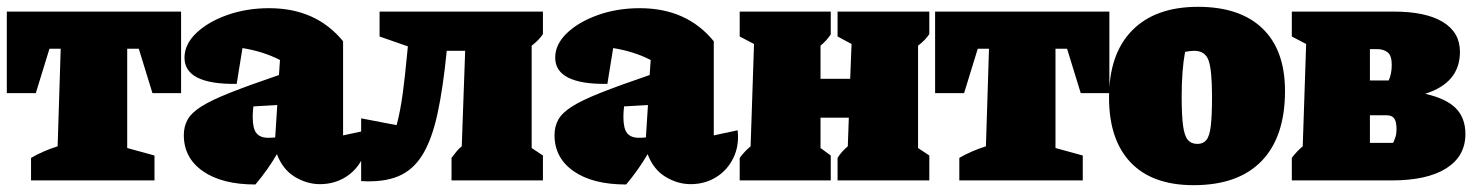

<svg xmlns="http://www.w3.org/2000/svg" viewBox="-25 -529 4330 563"><path d="M506 -495V-256H422L382 -386H348V-95L428 -73V0H66V-66Q83 -76 102.5 -84.5Q122 -93 144 -100L153 -386H120L80 -256H-5V-495Z M724 12Q626 12 570 -27Q514 -66 514 -133Q514 -158 525 -178Q536 -198 565 -216.5Q594 -235 649.5 -257Q705 -279 793 -309L796 -353Q748 -378 686 -388L669 -283Q516 -281 516 -360Q516 -399 550.5 -432Q585 -465 641.5 -485Q698 -505 764 -505Q902 -505 981 -408V-132L1051 -147Q1056 -102 1038.5 -66Q1021 -30 988 -9.5Q955 11 913 11Q875 11 839.5 -10.5Q804 -32 787 -77Q761 -32 724 12ZM716 -186Q716 -152 727 -138.5Q738 -125 761 -125Q772 -125 782 -126L788 -221L718 -217Q716 -201 716 -186Z M1034 2V-182L1138 -162Q1149 -203 1156 -255.5Q1163 -308 1168 -363L1171 -393L1088 -422V-495H1567V-429Q1556 -412 1534 -395V-95L1567 -73V0H1299V-66Q1306 -75 1312.5 -83.5Q1319 -92 1329 -100L1339 -380H1285Q1274 -269 1257.5 -194Q1241 -119 1213.5 -74.5Q1186 -30 1142.5 -12Q1099 6 1034 2Z M1811 12Q1713 12 1657 -27Q1601 -66 1601 -133Q1601 -158 1612 -178Q1623 -198 1652 -216.5Q1681 -235 1736.5 -257Q1792 -279 1880 -309L1883 -353Q1835 -378 1773 -388L1756 -283Q1603 -281 1603 -360Q1603 -399 1637.5 -432Q1672 -465 1728.5 -485Q1785 -505 1851 -505Q1989 -505 2068 -408V-132L2138 -147Q2143 -102 2125.5 -66Q2108 -30 2075 -9.5Q2042 11 2000 11Q1962 11 1926.5 -10.5Q1891 -32 1874 -77Q1848 -32 1811 12ZM1803 -186Q1803 -152 1814 -138.5Q1825 -125 1848 -125Q1859 -125 1869 -126L1875 -221L1805 -217Q1803 -201 1803 -186Z M2144 0V-66Q2158 -85 2176 -100L2186 -400L2144 -422V-495H2411V-428Q2399 -410 2381 -395V-298H2468L2472 -400L2431 -422V-495H2700V-429Q2689 -412 2667 -395V-95L2700 -73V0H2431V-66Q2442 -84 2461 -100L2464 -184H2381V-95L2411 -73V0Z M3228 -495V-256H3144L3104 -386H3070V-95L3150 -73V0H2788V-66Q2805 -76 2824.5 -84.5Q2844 -93 2866 -100L2875 -386H2842L2802 -256H2717V-495Z M3475 14Q3354 14 3290.5 -52.5Q3227 -119 3227 -243Q3227 -371 3295 -440Q3363 -509 3488 -509Q3611 -509 3677 -445.5Q3743 -382 3743 -262Q3743 -128 3674.5 -57Q3606 14 3475 14ZM3486 -107Q3503 -107 3512.5 -118.5Q3522 -130 3525.5 -160.5Q3529 -191 3529 -246Q3529 -323 3519 -351.5Q3509 -380 3477 -380Q3466 -380 3450 -377Q3440 -323 3440 -246Q3440 -191 3444 -161Q3448 -131 3458 -119Q3468 -107 3486 -107Z M3763 0V-66Q3777 -85 3795 -100L3805 -400L3763 -422V-495H4062Q4156 -495 4206 -464.5Q4256 -434 4256 -377Q4256 -286 4154 -254Q4216 -240 4244 -211.5Q4272 -183 4272 -136Q4272 -71 4216 -35.5Q4160 0 4056 0ZM4013 -385H3992V-293H4047Q4056 -312 4056 -339Q4056 -366 4044 -375.5Q4032 -385 4013 -385ZM4041 -191H3992V-110H4060Q4064 -118 4067 -127.5Q4070 -137 4070 -150Q4070 -173 4063 -182Q4056 -191 4041 -191Z"/></svg>

Font: Piazzolla Black
Style: Regular
Weight: 900
Designer: Juan Pablo del Peral
Foundry: Huerta Tipografica
Version: Version 1.330